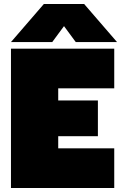

<svg xmlns="http://www.w3.org/2000/svg" viewBox="-20 -943 608 963"><path d="M200 -923H402L567 -732H360L301 -812L242 -732H35ZM35 -699H553V-500H272V-439H471V-260H272V-199H553V0H35Z"/></svg>

Font: Prompt Black
Style: Regular
Weight: 900
Designer: Katatrad Team
Foundry: CadsonDemak
Version: Version 1.000